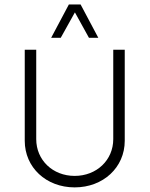

<svg xmlns="http://www.w3.org/2000/svg" viewBox="-20 -813 655 841"><path d="M204.1 -647.5H246.1L308.1 -758.8L369.6 -647.5H410.6L333 -793.5H281.7ZM307.1 7.8C432.1 7.8 526.4 -79.6 526.4 -196.3V-595.2H476.1V-203.6C476.1 -111.8 403.3 -42.5 307.1 -42.5C210.9 -42.5 138.7 -111.8 138.7 -203.6V-595.2H88.4V-196.3C88.4 -79.6 182.1 7.8 307.1 7.8Z"/></svg>

Font: Now Light
Style: Regular
Weight: 300
Designer: Alfredo Marco Pradil
Foundry: Alfredo Marco Pradil
Version: Version 1.200;hotconv 1.0.109;makeotfexe 2.5.65596